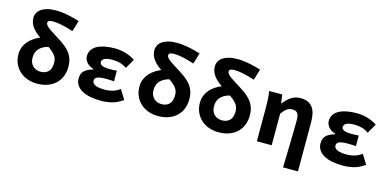

<svg xmlns="http://www.w3.org/2000/svg" viewBox="-78 -1188 3757 1840"><g transform="rotate(15 1800.0 -268.0)"><path d="M297 12Q247 12 202.5 -3.5Q158 -19 125 -48.5Q92 -78 72.5 -120Q53 -162 53 -216Q53 -255 66 -287Q79 -319 101 -344.5Q123 -370 152.5 -389.5Q182 -409 214 -423Q191 -438 171 -455.5Q151 -473 135 -493.5Q119 -514 110 -538Q101 -562 101 -591Q101 -615 112.5 -637.5Q124 -660 147.5 -676.5Q171 -693 206.5 -703Q242 -713 291 -713Q349 -713 410 -701Q471 -689 528 -671L495 -562Q438 -581 385.5 -592.5Q333 -604 291 -604Q265 -604 253 -596.5Q241 -589 241 -577Q241 -564 252.5 -550.5Q264 -537 284 -522.5Q304 -508 332 -491Q360 -474 392 -453Q430 -429 459 -405Q488 -381 507.5 -354Q527 -327 537 -295Q547 -263 547 -223Q547 -170 530 -127Q513 -84 480.5 -53Q448 -22 401.5 -5Q355 12 297 12ZM301 -107Q347 -107 376 -134.5Q405 -162 405 -224Q405 -269 379 -299.5Q353 -330 314 -357Q257 -343 224.5 -309Q192 -275 192 -218Q192 -191 200.5 -170.5Q209 -150 224 -135.5Q239 -121 259 -114Q279 -107 301 -107Z M930 12Q872 12 824 2.5Q776 -7 742 -26Q708 -45 689 -74Q670 -103 670 -141Q670 -191 700.5 -218Q731 -245 784 -259V-263Q737 -278 714 -307Q691 -336 691 -366Q691 -403 709 -430Q727 -457 759 -474Q791 -491 835.5 -499.5Q880 -508 933 -508Q986 -508 1038.5 -493Q1091 -478 1135 -449L1081 -354Q1049 -377 1013 -386.5Q977 -396 941 -396Q884 -396 859.5 -382.5Q835 -369 835 -346Q835 -303 935 -303Q969 -303 1005 -306V-201Q961 -204 919 -204Q865 -204 839.5 -193Q814 -182 814 -156Q814 -130 844 -115Q874 -100 944 -100Q975 -100 1012.5 -109.5Q1050 -119 1088 -147L1146 -53Q1089 -13 1037.5 -0.5Q986 12 930 12Z M1497 12Q1447 12 1402.5 -3.5Q1358 -19 1325 -48.5Q1292 -78 1272.5 -120Q1253 -162 1253 -216Q1253 -255 1266 -287Q1279 -319 1301 -344.5Q1323 -370 1352.5 -389.5Q1382 -409 1414 -423Q1391 -438 1371 -455.5Q1351 -473 1335 -493.5Q1319 -514 1310 -538Q1301 -562 1301 -591Q1301 -615 1312.5 -637.5Q1324 -660 1347.5 -676.5Q1371 -693 1406.5 -703Q1442 -713 1491 -713Q1549 -713 1610 -701Q1671 -689 1728 -671L1695 -562Q1638 -581 1585.5 -592.5Q1533 -604 1491 -604Q1465 -604 1453 -596.5Q1441 -589 1441 -577Q1441 -564 1452.5 -550.5Q1464 -537 1484 -522.5Q1504 -508 1532 -491Q1560 -474 1592 -453Q1630 -429 1659 -405Q1688 -381 1707.5 -354Q1727 -327 1737 -295Q1747 -263 1747 -223Q1747 -170 1730 -127Q1713 -84 1680.5 -53Q1648 -22 1601.5 -5Q1555 12 1497 12ZM1501 -107Q1547 -107 1576 -134.5Q1605 -162 1605 -224Q1605 -269 1579 -299.5Q1553 -330 1514 -357Q1457 -343 1424.5 -309Q1392 -275 1392 -218Q1392 -191 1400.5 -170.5Q1409 -150 1424 -135.5Q1439 -121 1459 -114Q1479 -107 1501 -107Z M2097 12Q2047 12 2002.5 -3.5Q1958 -19 1925 -48.5Q1892 -78 1872.5 -120Q1853 -162 1853 -216Q1853 -255 1866 -287Q1879 -319 1901 -344.5Q1923 -370 1952.5 -389.5Q1982 -409 2014 -423Q1991 -438 1971 -455.5Q1951 -473 1935 -493.5Q1919 -514 1910 -538Q1901 -562 1901 -591Q1901 -615 1912.5 -637.5Q1924 -660 1947.5 -676.5Q1971 -693 2006.5 -703Q2042 -713 2091 -713Q2149 -713 2210 -701Q2271 -689 2328 -671L2295 -562Q2238 -581 2185.5 -592.5Q2133 -604 2091 -604Q2065 -604 2053 -596.5Q2041 -589 2041 -577Q2041 -564 2052.5 -550.5Q2064 -537 2084 -522.5Q2104 -508 2132 -491Q2160 -474 2192 -453Q2230 -429 2259 -405Q2288 -381 2307.5 -354Q2327 -327 2337 -295Q2347 -263 2347 -223Q2347 -170 2330 -127Q2313 -84 2280.5 -53Q2248 -22 2201.5 -5Q2155 12 2097 12ZM2101 -107Q2147 -107 2176 -134.5Q2205 -162 2205 -224Q2205 -269 2179 -299.5Q2153 -330 2114 -357Q2057 -343 2024.5 -309Q1992 -275 1992 -218Q1992 -191 2000.5 -170.5Q2009 -150 2024 -135.5Q2039 -121 2059 -114Q2079 -107 2101 -107Z M2783 177Q2785 119 2786.5 54.5Q2788 -10 2789.5 -72Q2791 -134 2792 -190Q2793 -246 2793 -289Q2793 -343 2778 -363Q2763 -383 2725 -383Q2696 -383 2672.5 -366.5Q2649 -350 2623 -313V0H2476V-344Q2476 -373 2474 -414Q2472 -455 2465 -496H2595L2606 -412H2610Q2644 -454 2682.5 -481Q2721 -508 2776 -508Q2819 -508 2848.5 -494Q2878 -480 2896.5 -454.5Q2915 -429 2923 -391.5Q2931 -354 2931 -308V177Z M3330 12Q3272 12 3224 2.5Q3176 -7 3142 -26Q3108 -45 3089 -74Q3070 -103 3070 -141Q3070 -191 3100.5 -218Q3131 -245 3184 -259V-263Q3137 -278 3114 -307Q3091 -336 3091 -366Q3091 -403 3109 -430Q3127 -457 3159 -474Q3191 -491 3235.5 -499.5Q3280 -508 3333 -508Q3386 -508 3438.5 -493Q3491 -478 3535 -449L3481 -354Q3449 -377 3413 -386.5Q3377 -396 3341 -396Q3284 -396 3259.5 -382.5Q3235 -369 3235 -346Q3235 -303 3335 -303Q3369 -303 3405 -306V-201Q3361 -204 3319 -204Q3265 -204 3239.5 -193Q3214 -182 3214 -156Q3214 -130 3244 -115Q3274 -100 3344 -100Q3375 -100 3412.5 -109.5Q3450 -119 3488 -147L3546 -53Q3489 -13 3437.5 -0.5Q3386 12 3330 12Z"/></g></svg>

Font: Source Code Pro
Style: Bold
Weight: 700
Monospace: yes
Designer: Paul D. Hunt, Teo Tuominen
Foundry: Adobe Systems Incorporated
Version: Version 2.030;PS 1.000;hotconv 16.6.51;makeotf.lib2.5.65220